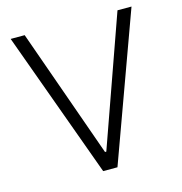

<svg xmlns="http://www.w3.org/2000/svg" viewBox="-107 -824 871 921"><g transform="rotate(-15 328.0 -363.5)"><path d="M97.7 -727.3H28.1L292.6 0H363.6L628.2 -727.3H558.6L331.3 -86.3H324.9Z"/></g></svg>

Font: Karasuma Gothic
Style: Light
Weight: 300
Designer: Rasmus Andersson / Ryoko Nishizuka
Foundry: rsms
Version: Version 1.00